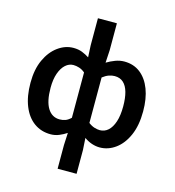

<svg xmlns="http://www.w3.org/2000/svg" viewBox="-141 -915 1138 1252"><g transform="rotate(15 427.5 -289.0)"><path d="M364 219V59L368 -24Q346 -9 318.5 2.5Q291 14 261 14Q197 14 149 -20.5Q101 -55 74.5 -120.5Q48 -186 48 -277Q48 -368 78 -433Q108 -498 157 -533.5Q206 -569 261 -569Q294 -569 319.5 -559Q345 -549 368 -534L364 -615V-797H492V-615L487 -530Q513 -546 543.5 -557.5Q574 -569 604 -569Q668 -569 713 -533.5Q758 -498 782 -435Q806 -372 806 -286Q806 -191 776.5 -124Q747 -57 698 -21.5Q649 14 592 14Q566 14 539 5Q512 -4 487 -22L492 59V219ZM293 -95Q314 -95 331.5 -101.5Q349 -108 368 -126V-432Q349 -448 328.5 -454.5Q308 -461 289 -461Q260 -461 236 -439.5Q212 -418 197.5 -377.5Q183 -337 183 -279Q183 -188 212 -141.5Q241 -95 293 -95ZM564 -95Q596 -95 620 -116.5Q644 -138 658 -180Q672 -222 672 -284Q672 -340 661 -379.5Q650 -419 627 -440Q604 -461 568 -461Q549 -461 529 -454Q509 -447 487 -430V-123Q508 -107 528 -101Q548 -95 564 -95Z"/></g></svg>

Font: Noto Sans KR SemiBold
Style: Regular
Weight: 600
Designer: Ryoko NISHIZUKA  (kana, bopomofo & ideographs); Paul D. Hunt (Latin, Greek & Cyrillic); Sandoll Communications , Soo-you
Foundry: Adobe
Version: Version 2.004-H2;hotconv 1.0.118;makeotfexe 2.5.65603